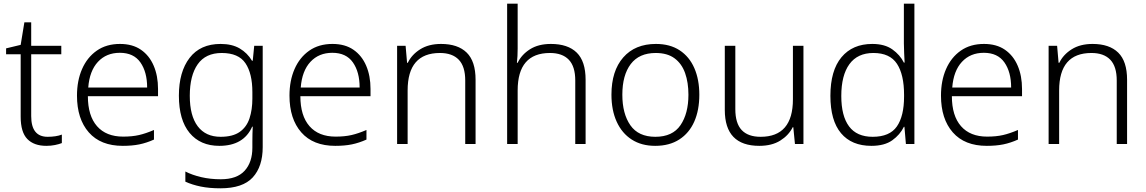

<svg xmlns="http://www.w3.org/2000/svg" viewBox="-20 -780 6208 1040"><path d="M238 -39Q260 -39 280 -42Q300 -45 315 -51V-5Q300 1 278 5.5Q256 10 231 10Q164 10 128 -27Q92 -64 92 -148V-486H13V-518L92 -537L112 -659H149V-532H312V-486H149V-151Q149 -39 238 -39Z M630 -542Q698 -542 743.5 -510.5Q789 -479 812.5 -424Q836 -369 836 -298V-259H456Q456 -153 505.5 -96.5Q555 -40 647 -40Q696 -40 733 -48.5Q770 -57 814 -76V-24Q774 -6 735 2Q696 10 645 10Q525 10 461 -63Q397 -136 397 -262Q397 -343 424.5 -406Q452 -469 504 -505.5Q556 -542 630 -542ZM629 -494Q556 -494 510.5 -445Q465 -396 458 -306H777Q777 -390 740.5 -442Q704 -494 629 -494Z M1175 -542Q1237 -542 1278.5 -517.5Q1320 -493 1345 -451H1349L1357 -532H1403V17Q1403 122 1349 181Q1295 240 1174 240Q1114 240 1067.5 230.5Q1021 221 984 204V149Q1021 168 1070 179.5Q1119 191 1176 191Q1263 191 1305 145Q1347 99 1347 20V-11Q1347 -32 1347.5 -53.5Q1348 -75 1349 -94H1346Q1300 10 1168 10Q1065 10 1007 -60Q949 -130 949 -262Q949 -391 1007 -466.5Q1065 -542 1175 -542ZM1181 -493Q1094 -493 1051 -432Q1008 -371 1008 -261Q1008 -153 1051 -96Q1094 -39 1175 -39Q1241 -39 1278.5 -65.5Q1316 -92 1331.5 -139Q1347 -186 1347 -246V-281Q1347 -382 1309.5 -437.5Q1272 -493 1181 -493Z M1781 -542Q1849 -542 1894.5 -510.5Q1940 -479 1963.5 -424Q1987 -369 1987 -298V-259H1607Q1607 -153 1656.5 -96.5Q1706 -40 1798 -40Q1847 -40 1884 -48.5Q1921 -57 1965 -76V-24Q1925 -6 1886 2Q1847 10 1796 10Q1676 10 1612 -63Q1548 -136 1548 -262Q1548 -343 1575.5 -406Q1603 -469 1655 -505.5Q1707 -542 1781 -542ZM1780 -494Q1707 -494 1661.5 -445Q1616 -396 1609 -306H1928Q1928 -390 1891.5 -442Q1855 -494 1780 -494Z M2369 -542Q2460 -542 2508 -495Q2556 -448 2556 -348V0H2500V-344Q2500 -420 2465 -456.5Q2430 -493 2363 -493Q2188 -493 2188 -290V0H2131V-532H2177L2185 -440H2189Q2210 -484 2256 -513Q2302 -542 2369 -542Z M2784 -517Q2784 -496 2783 -477Q2782 -458 2780 -440H2784Q2805 -484 2850.5 -513Q2896 -542 2964 -542Q3056 -542 3104 -495Q3152 -448 3152 -348V0H3096V-344Q3096 -420 3061 -456.5Q3026 -493 2959 -493Q2784 -493 2784 -290V0H2727V-760H2784Z M3768 -267Q3768 -183 3740.5 -121Q3713 -59 3659.5 -24.5Q3606 10 3529 10Q3455 10 3402 -24Q3349 -58 3320.5 -120.5Q3292 -183 3292 -267Q3292 -396 3356 -469Q3420 -542 3533 -542Q3609 -542 3661.5 -507.5Q3714 -473 3741 -411Q3768 -349 3768 -267ZM3351 -267Q3351 -164 3394.5 -101.5Q3438 -39 3530 -39Q3623 -39 3666 -102Q3709 -165 3709 -267Q3709 -333 3691 -384Q3673 -435 3634 -464Q3595 -493 3532 -493Q3442 -493 3396.5 -433Q3351 -373 3351 -267Z M4332 -532V0H4286L4277 -91H4274Q4252 -47 4206.5 -18.5Q4161 10 4093 10Q3906 10 3906 -184V-532H3963V-189Q3963 -112 3997.5 -75.5Q4032 -39 4100 -39Q4275 -39 4275 -242V-532Z M4700 10Q4593 10 4535.5 -58.5Q4478 -127 4478 -261Q4478 -398 4538 -470Q4598 -542 4705 -542Q4772 -542 4813.5 -512.5Q4855 -483 4876 -441H4880Q4879 -464 4877.5 -492.5Q4876 -521 4876 -545V-760H4933V0H4887L4879 -93H4876Q4855 -50 4813 -20Q4771 10 4700 10ZM4707 -39Q4799 -39 4838 -95Q4877 -151 4877 -257V-266Q4877 -376 4838.5 -434.5Q4800 -493 4711 -493Q4625 -493 4581 -432.5Q4537 -372 4537 -260Q4537 -152 4579 -95.5Q4621 -39 4707 -39Z M5310 -542Q5378 -542 5423.5 -510.5Q5469 -479 5492.5 -424Q5516 -369 5516 -298V-259H5136Q5136 -153 5185.5 -96.5Q5235 -40 5327 -40Q5376 -40 5413 -48.5Q5450 -57 5494 -76V-24Q5454 -6 5415 2Q5376 10 5325 10Q5205 10 5141 -63Q5077 -136 5077 -262Q5077 -343 5104.5 -406Q5132 -469 5184 -505.5Q5236 -542 5310 -542ZM5309 -494Q5236 -494 5190.5 -445Q5145 -396 5138 -306H5457Q5457 -390 5420.5 -442Q5384 -494 5309 -494Z M5898 -542Q5989 -542 6037 -495Q6085 -448 6085 -348V0H6029V-344Q6029 -420 5994 -456.5Q5959 -493 5892 -493Q5717 -493 5717 -290V0H5660V-532H5706L5714 -440H5718Q5739 -484 5785 -513Q5831 -542 5898 -542Z"/></svg>

Font: Noto Sans Light
Style: Regular
Weight: 300
Designer: Monotype Design Team
Foundry: Monotype Imaging Inc.
Version: Version 2.007